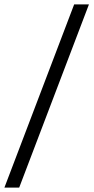

<svg xmlns="http://www.w3.org/2000/svg" viewBox="-42 -750 426 870"><path d="M-22 100 294 -730H361L45 100Z"/></svg>

Font: MuseoModerno SemiBold Light
Style: Regular
Weight: 300
Version: Version 1.001